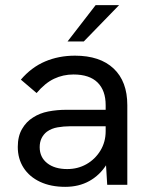

<svg xmlns="http://www.w3.org/2000/svg" viewBox="-20 -717 580 745"><path d="M396 0 390 -99V-309Q390 -366 358.5 -397Q327 -428 265 -428Q225 -428 190 -411.5Q155 -395 122 -356L61 -408Q102 -456 155 -478.5Q208 -501 271 -501Q368 -501 421 -451Q474 -401 474 -309V0ZM233 8Q177 8 135.5 -11.5Q94 -31 71.5 -66Q49 -101 49 -147Q49 -188 65.5 -216.5Q82 -245 108 -261Q134 -278 167.5 -284.5Q201 -291 238 -291H398V-227H250Q228 -227 204 -223Q180 -219 162 -206Q149 -196 141.5 -181Q134 -166 134 -146Q134 -107 163 -84Q192 -61 241 -61Q282 -61 315.5 -80Q349 -99 369.5 -132.5Q390 -166 390 -208L425 -172Q419 -119 393 -78Q367 -37 326.5 -14.5Q286 8 233 8ZM242 -556 351 -697H442L305 -556Z"/></svg>

Font: Hanken Grotesk
Style: Regular
Weight: 400
Designer: Alfredo Marco Pradil
Foundry: Hanken Design Co.
Version: Version 3.013